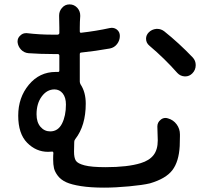

<svg xmlns="http://www.w3.org/2000/svg" viewBox="-20 -817 978 880"><path d="M147.5 -293Q147.5 -256.8 165.5 -235.8Q183.6 -214.8 210 -214.8Q246.1 -214.8 264.2 -250.5Q282.2 -286.1 282.2 -337.9Q282.2 -370.1 267.6 -388.7Q252.9 -407.2 229.5 -407.2Q195.3 -407.2 171.4 -375Q147.5 -342.8 147.5 -293ZM701.2 -237.3Q701.2 -255.9 715.8 -267.6Q725.6 -276.4 738.3 -276.4Q744.1 -276.4 750 -274.4Q774.4 -267.6 789.6 -247.1Q804.7 -226.6 804.7 -201.2Q804.7 -197.3 804.7 -192.4Q804.7 -169.9 803.7 -147.5Q799.8 -76.2 770 -37.1Q740.2 2 667 23.4Q634.8 31.2 571.8 37.1Q508.8 43 457 43Q395.5 43 351.6 36.1Q307.6 29.3 283.2 18.1Q258.8 6.8 245.1 -11.2Q231.4 -29.3 227.5 -45.9Q223.6 -62.5 223.6 -86.9Q223.6 -106.4 224.6 -115.2Q224.6 -123 217.8 -122.1Q207 -121.1 200.2 -121.1Q145.5 -121.1 104.5 -162.6Q63.5 -204.1 63.5 -287.1Q63.5 -370.1 112.3 -428.7Q161.1 -487.3 235.4 -487.3Q241.2 -487.3 244.1 -487.3Q252 -486.3 252 -493.2V-561.5Q252 -569.3 244.1 -569.3H222.7Q166 -569.3 110.4 -573.2Q89.8 -575.2 76.2 -589.8Q62.5 -604.5 60.5 -624Q60.5 -626 60.5 -627Q60.5 -643.6 73.2 -654.3Q84 -665 98.6 -665Q101.6 -665 103.5 -665Q162.1 -658.2 216.8 -658.2Q235.4 -658.2 244.1 -658.2Q252 -659.2 252 -666V-690.4Q252 -720.7 251 -742.2Q251 -744.1 251 -746.1Q251 -765.6 263.7 -780.3Q277.3 -796.9 298.8 -796.9Q320.3 -796.9 335 -780.3Q347.7 -765.6 347.7 -746.1Q347.7 -744.1 347.7 -742.2Q345.7 -716.8 345.7 -690.4V-672.9Q345.7 -666 352.5 -667Q420.9 -674.8 483.4 -688.5Q488.3 -689.5 492.2 -689.5Q504.9 -689.5 515.6 -681.6Q529.3 -670.9 529.3 -652.3Q529.3 -631.8 516.6 -615.2Q503.9 -598.6 483.4 -594.7Q418 -583 352.5 -576.2Q345.7 -576.2 345.7 -568.4V-443.4Q345.7 -436.5 349.6 -429.7Q373 -394.5 373 -341.8Q373 -241.2 325.2 -179.7Q320.3 -173.8 320.3 -167Q319.3 -151.4 319.3 -122.1Q319.3 -93.8 327.6 -80.6Q335.9 -67.4 367.7 -59.1Q399.4 -50.8 463.9 -50.8Q565.4 -50.8 625 -69.3Q664.1 -81.1 683.6 -106Q703.1 -130.9 703.1 -173.8ZM665 -607.4Q649.4 -620.1 649.4 -639.6Q649.4 -656.2 662.1 -668.9Q675.8 -682.6 696.3 -684.6Q698.2 -684.6 701.2 -684.6Q717.8 -684.6 732.4 -673.8Q799.8 -620.1 863.3 -553.7Q877 -539.1 877 -518.6Q877 -496.1 861.3 -480.5Q847.7 -466.8 829.1 -466.8Q828.1 -466.8 827.1 -466.8Q806.6 -467.8 793 -482.4Q733.4 -549.8 665 -607.4Z"/></svg>

Font: Gen Jyuu Gothic P Medium
Style: Regular
Weight: 500
Designer: [Source Han Sans]
Ryoko NISHIZUKA  (kana & ideographs); Paul D. Hunt (Latin, Greek & Cyrillic); Wenlong ZHANG  (bopomofo
Version: Version 1.002.20150607